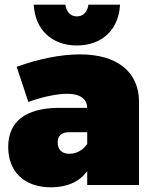

<svg xmlns="http://www.w3.org/2000/svg" viewBox="-20 -789 653 819"><path d="M308 -595C415 -595 487 -663 492 -769H357C354 -739 335 -719 308 -719C281 -719 262 -739 259 -769H124C129 -663 201 -595 308 -595ZM321 -557C240 -557 144 -538 51 -504L101 -354C163 -377 226 -389 267 -389C322 -389 351 -367 352 -329H227C88 -327 15 -270 15 -162C15 -58 82 10 198 10C268 10 320 -15 352 -59V0H573V-354C573 -483 479 -557 321 -557ZM276 -133C244 -133 226 -151 226 -181C226 -210 243 -225 274 -225H352V-175C334 -148 305 -133 276 -133Z"/></svg>

Font: Montserrat-Arabic Black
Style: Regular
Weight: 900
Designer: Mohamed Gaber
Foundry: Kief Type Foundry
Version: Version 5.008;PS 005.008;hotconv 1.0.88;makeotf.lib2.5.64775